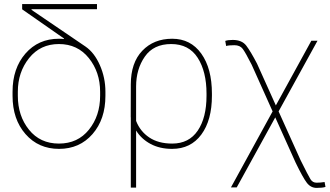

<svg xmlns="http://www.w3.org/2000/svg" viewBox="-20 -731 1641 956"><path d="M68.8 -274.4V-253.9Q68.8 -154.3 124.3 -85.2Q179.7 -16.1 273.4 -16.1Q367.2 -16.1 422.9 -85.4Q478.5 -154.8 478.5 -253.9V-274.4Q478.5 -371.6 422.4 -441.7Q366.2 -511.7 273.4 -511.7Q180.7 -511.7 124.8 -441.7Q68.8 -371.6 68.8 -274.4ZM273.4 -538.1Q287.6 -538.1 297.9 -536.6L298.8 -539.1L90.3 -684.6V-710.9H462.9V-685.1H137.7L136.7 -682.1L405.3 -499.5Q449.7 -469.2 477.3 -406.5Q504.9 -343.8 504.9 -274.4V-253.9Q504.9 -137.2 440.7 -63.5Q376.5 10.3 273.9 10.3Q171.4 10.3 106.9 -63.5Q42.5 -137.2 42.5 -253.9V-274.4Q42.5 -390.6 106.7 -464.4Q170.9 -538.1 273.4 -538.1Z M1008.3 -264.6Q1008.3 -374.5 964.4 -443.1Q920.4 -511.7 832.5 -511.7Q744.6 -511.7 701.2 -449.2Q657.7 -386.7 657.7 -300.3V-128.9Q677.7 -77.1 723.1 -46.6Q768.6 -16.1 837.4 -16.1Q920.9 -16.1 964.6 -80.6Q1008.3 -145 1008.3 -254.4ZM1035.2 -254.4Q1035.2 -132.3 982.4 -61Q929.7 10.3 836.9 10.3Q775.4 10.3 729.5 -14.4Q683.6 -39.1 657.7 -81.1V203.1H631.3V-146.5Q630.9 -147 630.9 -147.5Q630.9 -147.5 630.9 -148.9L631.3 -302.7V-310.5Q631.3 -418.5 688.5 -478.3Q745.6 -538.1 837.4 -538.1Q929.2 -538.1 982.2 -464.1Q1035.2 -390.1 1035.2 -264.6Z M1138.7 -532.2Q1184.6 -532.2 1206.3 -503.7Q1228 -475.1 1259.8 -414.1L1353.5 -206.1L1530.3 -528.3H1561L1367.2 -176.3L1476.6 66.4Q1515.1 144 1525.9 161.4Q1536.6 178.7 1556.2 178.7Q1575.7 178.7 1596.2 175.3L1600.6 199.7Q1585.9 204.6 1556.6 204.6Q1527.3 204.6 1507.8 179.2Q1488.3 153.8 1452.1 79.1L1350.6 -146.5L1158.7 202.1H1129.9L1337.4 -176.3L1232.9 -409.2Q1202.1 -469.7 1188.5 -487.8Q1174.8 -505.9 1147 -505.9Q1119.1 -505.9 1106 -502L1101.6 -527.3Q1114.7 -532.2 1138.7 -532.2Z"/></svg>

Font: Roboto-Thin
Style: Regular
Weight: 250
Designer: Google
Version: Version 1.100141; 2013; ttfautohint (v0.94.14-c901) -l 8 -r 